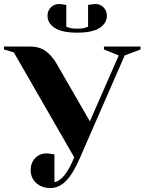

<svg xmlns="http://www.w3.org/2000/svg" viewBox="-30 -935 730 970"><path d="M125 -75Q125 -113 148 -136.5Q171 -160 205 -160Q213 -160 221 -158.5Q229 -157 232 -157L245 -155V-15Q297 -23 345 -140L40 -670L-10 -685V-700H120Q169 -700 200 -677.5Q231 -655 255 -615L424 -322L570 -655L495 -685V-700H680V-685L600 -655L375 -140Q340 -58 304 -21.5Q268 15 225 15Q181 15 153 -10.5Q125 -36 125 -75ZM210 -855Q210 -881 227 -898Q244 -915 270 -915Q272 -915 293 -912L305 -910V-800Q306 -800 319.5 -795Q333 -790 360 -790Q387 -790 400.5 -795Q414 -800 415 -800V-910L427 -912Q448 -915 450 -915Q476 -915 493 -898Q510 -881 510 -855Q510 -818 473.5 -794Q437 -770 360 -770Q283 -770 246.5 -794Q210 -818 210 -855Z"/></svg>

Font: Yeseva One
Style: Regular
Weight: 400
Designer: Jovanny Lemonad
Foundry: Jovanny Lemonad
Version: Version 2.000